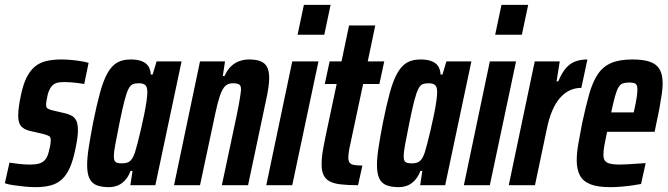

<svg xmlns="http://www.w3.org/2000/svg" viewBox="-38 -763 2750 791"><path d="M108 8Q86 8 62.5 5.5Q39 3 17.5 0Q-4 -3 -18 -8L1 -93Q8 -92 19 -90.5Q30 -89 42 -87.5Q54 -86 66 -85.5Q78 -85 88 -85Q109 -85 124 -89.5Q139 -94 148.5 -105.5Q158 -117 163 -138Q166 -149 168.5 -161.5Q171 -174 171 -185Q171 -199 164 -202.5Q157 -206 144 -210L84 -224Q60 -230 48.5 -243.5Q37 -257 37 -287Q37 -304 40 -325.5Q43 -347 48 -370Q57 -414 71 -442.5Q85 -471 105 -488Q125 -505 152.5 -511.5Q180 -518 215 -518Q235 -518 256 -516Q277 -514 295.5 -511Q314 -508 327 -504L309 -417Q297 -419 282 -421Q267 -423 252.5 -424Q238 -425 225 -425Q207 -425 194.5 -421Q182 -417 173.5 -406Q165 -395 159 -375Q157 -364 154.5 -353Q152 -342 152 -331Q152 -320 158 -316Q164 -312 176 -309L231 -296Q245 -293 257 -286.5Q269 -280 276 -266.5Q283 -253 283 -225Q283 -212 280.5 -193Q278 -174 273 -151Q264 -105 250.5 -74Q237 -43 218 -25Q199 -7 172 0.5Q145 8 108 8Z M411 8Q380 8 360 0Q340 -8 330.5 -28Q321 -48 321 -83Q321 -113 327.5 -155Q334 -197 345 -255Q360 -330 374 -381Q388 -432 405 -462Q422 -492 444.5 -505Q467 -518 500 -518Q528 -518 546 -511Q564 -504 573 -490.5Q582 -477 583 -456H591L607 -510H710L602 0H499L508 -59H500Q490 -33 475 -18Q460 -3 443.5 2.5Q427 8 411 8ZM465 -90Q478 -90 487.5 -93.5Q497 -97 504.5 -107Q512 -117 518 -135Q522 -148 528.5 -172.5Q535 -197 542 -227.5Q549 -258 555.5 -289Q562 -320 565.5 -345Q569 -370 569 -383Q569 -405 560.5 -412.5Q552 -420 534 -420Q519 -420 509 -416Q499 -412 491 -396Q483 -380 474.5 -347Q466 -314 454 -255Q443 -199 437 -167.5Q431 -136 431 -120Q431 -107 434.5 -100.5Q438 -94 445.5 -92Q453 -90 465 -90Z M679 0 786 -510H889L880 -450H887Q899 -476 914.5 -490.5Q930 -505 949 -511.5Q968 -518 988 -518Q1019 -518 1037 -510Q1055 -502 1063 -485.5Q1071 -469 1071 -441Q1071 -425 1067.5 -400.5Q1064 -376 1057 -345L984 0H876L937 -287Q946 -331 950 -356Q954 -381 955 -394Q955 -405 951.5 -410.5Q948 -416 940.5 -418Q933 -420 922 -420Q905 -420 894 -412Q883 -404 874.5 -385Q866 -366 858 -334Q850 -302 840 -253L786 0Z M1188 -620 1214 -743H1324L1298 -620ZM1059 0 1166 -510H1274L1166 0Z M1437 0Q1394 0 1365 -3.5Q1336 -7 1319 -16.5Q1302 -26 1294.5 -43Q1287 -60 1287 -86Q1287 -100 1288.5 -116.5Q1290 -133 1294 -153.5Q1298 -174 1303 -200L1349 -417H1300L1320 -510H1369L1400 -658H1508L1477 -510H1545L1525 -417H1458L1406 -173Q1403 -161 1401 -149.5Q1399 -138 1398 -129Q1397 -120 1397 -114Q1397 -101 1402 -93.5Q1407 -86 1420 -83.5Q1433 -81 1455 -81Z M1605 8Q1574 8 1554 0Q1534 -8 1524.5 -28Q1515 -48 1515 -83Q1515 -113 1521.5 -155Q1528 -197 1539 -255Q1554 -330 1568 -381Q1582 -432 1599 -462Q1616 -492 1638.5 -505Q1661 -518 1694 -518Q1722 -518 1740 -511Q1758 -504 1767 -490.5Q1776 -477 1777 -456H1785L1801 -510H1904L1796 0H1693L1702 -59H1694Q1684 -33 1669 -18Q1654 -3 1637.5 2.5Q1621 8 1605 8ZM1659 -90Q1672 -90 1681.5 -93.5Q1691 -97 1698.5 -107Q1706 -117 1712 -135Q1716 -148 1722.5 -172.5Q1729 -197 1736 -227.5Q1743 -258 1749.5 -289Q1756 -320 1759.5 -345Q1763 -370 1763 -383Q1763 -405 1754.5 -412.5Q1746 -420 1728 -420Q1713 -420 1703 -416Q1693 -412 1685 -396Q1677 -380 1668.5 -347Q1660 -314 1648 -255Q1637 -199 1631 -167.5Q1625 -136 1625 -120Q1625 -107 1628.5 -100.5Q1632 -94 1639.5 -92Q1647 -90 1659 -90Z M2002 -620 2028 -743H2138L2112 -620ZM1873 0 1980 -510H2088L1980 0Z M2058 0 2165 -510H2268L2255 -428H2262Q2277 -464 2294.5 -483.5Q2312 -503 2334 -510.5Q2356 -518 2382 -518L2357 -401Q2331 -401 2309 -390.5Q2287 -380 2269 -359.5Q2251 -339 2237 -306.5Q2223 -274 2214 -228L2166 0Z M2476 8Q2424 8 2394 -4Q2364 -16 2351 -40.5Q2338 -65 2338 -103Q2338 -132 2344.5 -170Q2351 -208 2360 -254Q2375 -324 2389 -374Q2403 -424 2424 -456Q2445 -488 2479 -503Q2513 -518 2567 -518Q2614 -518 2641 -508Q2668 -498 2680 -476.5Q2692 -455 2692 -420Q2692 -401 2688.5 -376Q2685 -351 2679.5 -321Q2674 -291 2666 -255L2659 -220H2463Q2456 -187 2452 -164.5Q2448 -142 2448 -126Q2448 -109 2454.5 -100.5Q2461 -92 2476 -88.5Q2491 -85 2513 -85Q2525 -85 2544 -86Q2563 -87 2584 -88.5Q2605 -90 2622 -91L2603 -5Q2588 -2 2566.5 1Q2545 4 2521.5 6Q2498 8 2476 8ZM2480 -300H2573L2576 -315Q2582 -341 2585 -361.5Q2588 -382 2588 -394Q2588 -407 2584.5 -413Q2581 -419 2573.5 -421Q2566 -423 2554 -423Q2538 -423 2528 -419.5Q2518 -416 2510.5 -404Q2503 -392 2496 -367Q2489 -342 2480 -300Z"/></svg>

Font: Saira ExtraCondensed
Style: Bold Italic
Weight: 700
Width: 2
Italic angle: -12°
Designer: Hector Gatti with collaboration of the Omnibus-Type team
Foundry: Omnibus-Type
Version: Version 1.101